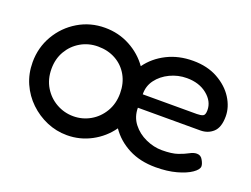

<svg xmlns="http://www.w3.org/2000/svg" viewBox="-82 -649 1093 835"><g transform="rotate(20 464.0 -232.0)"><path d="M282 16Q233 16 188.5 -3Q144 -22 109 -55.5Q74 -89 54 -134Q34 -179 34 -232Q34 -300 67 -356.5Q100 -413 156 -446.5Q212 -480 280 -480Q343 -480 396 -451.5Q449 -423 482 -376Q515 -422 568.5 -449Q622 -476 689 -476Q755 -476 803.5 -449Q852 -422 878 -381Q904 -340 904 -297Q904 -246 880 -224Q856 -202 821 -202H532Q532 -160 556 -129Q580 -98 617.5 -81Q655 -64 693 -64Q739 -64 766 -73.5Q793 -83 810 -92.5Q827 -102 842 -102Q861 -102 870 -84Q879 -68 879 -57Q879 -42 854.5 -25Q830 -8 788 3.5Q746 15 692 15Q620 15 566.5 -13Q513 -41 481 -88Q447 -40 394.5 -12Q342 16 282 16ZM532 -264H782Q800 -264 810 -268.5Q820 -273 820 -295Q820 -336 783 -366Q746 -396 689 -396Q648 -396 611.5 -378.5Q575 -361 553 -331.5Q531 -302 532 -264ZM280 -71Q322 -71 358 -91.5Q394 -112 416 -149Q438 -186 438 -234Q438 -281 417.5 -317Q397 -353 361 -373Q325 -393 279 -393Q235 -393 199 -372Q163 -351 142 -315Q121 -279 121 -233Q121 -185 143 -148.5Q165 -112 201.5 -91.5Q238 -71 280 -71Z"/></g></svg>

Font: Fredoka
Style: Regular
Weight: 400
Designer: Ben Nathan
Foundry: Milena B. Brandão, Ben Nathan
Version: Version 2.001